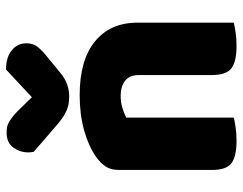

<svg xmlns="http://www.w3.org/2000/svg" viewBox="-102 -678 788 623"><g transform="rotate(-90 291.5 -366.0)"><path d="M530 -1Q519 2 498.5 5Q478 8 454 8Q404 8 382 -8.5Q360 -25 360 -72V-308Q360 -339 341.5 -353.5Q323 -368 293 -368Q273 -368 255.5 -363Q238 -358 222 -350V-1Q211 2 190.5 5Q170 8 146 8Q96 8 74 -8.5Q52 -25 52 -72V-373Q52 -400 63.5 -417Q75 -434 95 -448Q129 -472 180.5 -486.5Q232 -501 295 -501Q408 -501 469 -451.5Q530 -402 530 -313ZM288 -656 378 -740Q417 -740 440 -721.5Q463 -703 463 -674Q463 -652 451.5 -637.5Q440 -623 415 -603L370 -566Q350 -549 330.5 -542Q311 -535 291 -535Q277 -535 266 -537Q255 -539 243.5 -544Q232 -549 218 -559Q204 -569 185 -586L111 -650Q110 -655 109.5 -659Q109 -663 109 -668Q109 -694 124.5 -716Q140 -738 173 -738Q183 -738 191.5 -736.5Q200 -735 209 -729.5Q218 -724 229 -715Q240 -706 254 -691Z"/></g></svg>

Font: Baloo Bhai 2 ExtraBold
Style: Regular
Weight: 800
Designer: Supriya Tembe, Noopur Datye and Ek Type
Foundry: Ek Type
Version: Version 1.640;PS 1.000;hotconv 16.6.51;makeotf.lib2.5.65220;